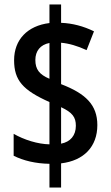

<svg xmlns="http://www.w3.org/2000/svg" viewBox="-20 -780 495 858"><path d="M201 58H253V-50C355 -62 415 -125 415 -221C415 -312 362 -362 253 -404V-589C288 -586 326 -575 367 -556L400 -640C353 -663 304 -676 253 -678V-760H201V-677C103 -665 43 -603 43 -511C43 -421 82 -377 201 -324V-135C149 -136 88 -155 41 -182V-84C85 -62 139 -49 201 -48ZM201 -428C156 -447 138 -470 138 -512C138 -552 160 -580 201 -588ZM253 -138V-301C304 -277 319 -256 319 -218C319 -175 295 -146 253 -138Z"/></svg>

Font: Kathrein 67 Medium Condensed
Style: Regular
Weight: 500
Width: 3
Designer: Lazydogs Typefoundry, based on Open Sans by Ascender Corporation
Foundry: Lazydogs Typefoundry
Version: Version 1.003;PS 001.003;hotconv 1.0.88;makeotf.lib2.5.64775